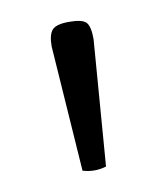

<svg xmlns="http://www.w3.org/2000/svg" viewBox="-47 -881 314 370"><g transform="rotate(-10 110.5 -696.0)"><path d="M152 -800 133 -554Q110 -547 87 -554L70 -800Q70 -823 78 -832Q86 -841 111 -841Q137 -841 144.5 -833Q152 -825 152 -800Z"/></g></svg>

Font: Adamina
Style: Regular
Weight: 400
Designer: Cyreal (www.cyreal.org)
Foundry: Cyreal
Version: Version 1.011